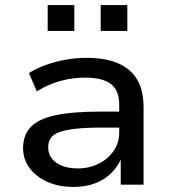

<svg xmlns="http://www.w3.org/2000/svg" viewBox="-20 -728 678 757"><path d="M269 9Q212 9 167 -11Q122 -31 96.5 -65.5Q71 -100 71 -144Q71 -195 101 -227Q131 -259 198 -273.5Q265 -288 377 -288H465V-225H380Q320 -225 279.5 -220.5Q239 -216 215 -207.5Q191 -199 180.5 -184Q170 -169 170 -148Q170 -109 202 -86.5Q234 -64 287 -64Q332 -64 369 -82.5Q406 -101 428 -133Q450 -165 450 -204V-316Q450 -372 417 -397Q384 -422 316 -422Q266 -422 218.5 -409Q171 -396 125 -368L94 -440Q125 -459 162.5 -472.5Q200 -486 241 -493Q282 -500 322 -500Q394 -500 444 -479Q494 -458 520 -415.5Q546 -373 546 -305V0H456V-110H461Q448 -76 421.5 -48.5Q395 -21 357 -6Q319 9 269 9ZM377 -606V-708H482V-606ZM168 -606V-708H273V-606Z"/></svg>

Font: Nunito Sans 10pt SemiExpanded Medium
Style: Regular
Weight: 500
Width: 6
Designer: Vernon Adams
Foundry: Vernon Adams
Version: Version 3.101;gftools[0.9.27]